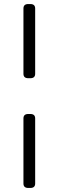

<svg xmlns="http://www.w3.org/2000/svg" viewBox="-20 -790 290 950"><path d="M120 -403Q96 -403 96 -425V-748Q96 -770 120 -770H130Q154 -770 154 -748V-425Q154 -403 130 -403ZM120 140Q96 140 96 118V-204Q96 -226 120 -226H130Q154 -226 154 -204V118Q154 140 130 140Z"/></svg>

Font: Asap
Style: Regular
Weight: 400
Designer: Pablo Cosgaya
Foundry: Omnibus-Type
Version: Version 3.001